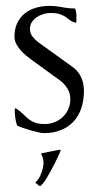

<svg xmlns="http://www.w3.org/2000/svg" viewBox="-20 -448 332 661"><path d="M153.8 -403.3Q142.1 -403.3 129.6 -399.7Q117.2 -396 106.9 -389.2Q96.7 -382.3 89.8 -372.1Q83 -361.8 83 -348.6Q83 -333.5 92 -322Q101.1 -310.5 112.3 -302.2L229.5 -217.8Q250 -203.1 259.5 -181.6Q269 -160.2 269 -135.3Q269 -102.5 260 -75.7Q251 -48.8 233.4 -29.8Q215.8 -10.7 189.9 -0.2Q164.1 10.3 130.4 10.3Q123.5 10.3 110.6 7.3Q97.7 4.4 83.7 0.2Q69.8 -3.9 57.1 -8.3Q44.4 -12.7 38.6 -16.1Q34.2 -29.8 32.5 -43.9Q30.8 -58.1 30.8 -72.3L33.7 -75.7Q48.8 -65.9 58.6 -56.2Q68.4 -46.4 77.9 -38.6Q87.4 -30.8 100.1 -25.9Q112.8 -21 134.3 -21Q152.3 -21 168.5 -27.6Q184.6 -34.2 196.5 -45.7Q208.5 -57.1 215.3 -72.8Q222.2 -88.4 222.2 -106.9Q222.2 -127 211.7 -143.8Q201.2 -160.6 185.5 -171.9L88.4 -242.2Q79.1 -249 68.8 -257.6Q58.6 -266.1 49.8 -276.4Q41 -286.6 35.4 -298.1Q29.8 -309.6 29.8 -322.3Q29.8 -348.6 39.3 -368.4Q48.8 -388.2 64.9 -401.4Q81.1 -414.6 102.8 -421.1Q124.5 -427.7 148.9 -427.7Q171.9 -427.7 193.6 -423.3Q215.3 -418.9 238.3 -418.9Q242.7 -409.2 242.9 -396.2Q243.2 -383.3 243.2 -372.6L241.2 -369.6Q228.5 -372.6 221.4 -378.2Q214.4 -383.8 206.3 -389.4Q198.2 -395 186.5 -399.2Q174.8 -403.3 153.8 -403.3ZM121.6 81.5 123 79.6 185.1 67.4 188 68.4 189 70.3Q187 75.2 182.1 85.9Q177.2 96.7 170.7 110.1Q164.1 123.5 156.2 137.9Q148.4 152.3 141.1 164.3Q133.8 176.3 127.2 184.3Q120.6 192.4 116.7 192.9Q112.8 189.5 108.9 186.8Q105 184.1 101.6 180.2Q107.4 175.8 112.8 167.5Q118.2 159.2 121.8 149.2Q125.5 139.2 127.7 129.4Q129.9 119.6 129.9 112.3Q129.9 104.5 127.9 96.9Q126 89.4 121.6 82.5Z"/></svg>

Font: CAT Linz
Style: Regular
Weight: 400
Designer: Peter Wiegel
Foundry: Peter Wiegel
Version: Version 1.08